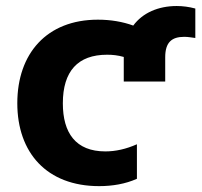

<svg xmlns="http://www.w3.org/2000/svg" viewBox="-20 -619 683 648"><path d="M576.3 -598.7C514.2 -598.7 461.3 -575.6 429.7 -532.7C393.8 -545.8 353.3 -552.6 310.4 -552.6C137.4 -552.6 38.4 -437.9 38.4 -270.6C38.4 -103.7 137.8 9.2 314.6 9.2C359.4 9.2 403.4 1.8 442.1 -15.6V-132.1C405.2 -115.8 370 -108 335.6 -108C235.4 -108 192.1 -170.5 192.1 -270.2C192.1 -378.9 242.9 -434.3 341.3 -434.3C360.1 -434.3 377.5 -432.5 397.7 -426.8V-343.8H537.6V-425.8C537.6 -475.9 559.3 -494.7 601.9 -494.7C615.4 -494.7 627.1 -492.2 639.2 -490.8V-590.2C618.3 -595.9 596.9 -598.7 576.3 -598.7Z"/></svg>

Font: TID UI
Style: Bold
Weight: 700
Designer: The TID Project Authors
Foundry: Bakken & Bæck
Version: Version 1.001;hotconv 1.0.109;makeotfexe 2.5.65596